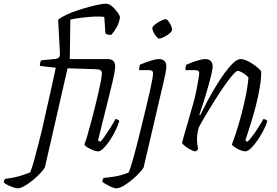

<svg xmlns="http://www.w3.org/2000/svg" viewBox="-167 -820 1501 1040"><path d="M-147 168Q-145 160 -143.5 155.5Q-142 151 -140 149Q-114 146 -90.5 141Q-67 136 -45.5 129Q-24 122 -4 114Q0 106 7.5 83Q15 60 23.5 27Q32 -6 41.5 -41.5Q51 -77 59 -110.5Q67 -144 72 -168Q78 -196 84.5 -224.5Q91 -253 97.5 -282Q104 -311 110.5 -339.5Q117 -368 123 -396.5Q129 -425 135 -453L49 -463Q49 -472 51 -480.5Q53 -489 55 -493L135 -501Q146 -503 151 -507.5Q156 -512 158 -524L148 -713Q165 -727 192.5 -740Q220 -753 252 -763.5Q284 -774 315 -782.5Q346 -791 370 -795.5Q394 -800 406 -800Q424 -800 441 -785Q458 -770 470 -752.5Q482 -735 483 -726Q478 -695 465.5 -673Q453 -651 436 -631Q425 -631 416.5 -633Q408 -635 404 -639L398 -728Q374 -732 341 -730Q308 -728 274.5 -724Q241 -720 214 -714L211 -500H418Q437 -500 447 -489.5Q457 -479 457 -460Q457 -448 451.5 -419Q446 -390 436 -349.5Q426 -309 414 -260.5Q402 -212 389 -160.5Q376 -109 364 -59L376 -52Q385 -60 400 -81.5Q415 -103 431.5 -129Q448 -155 458 -175Q465 -175 471 -172Q477 -169 479 -164Q473 -143 459.5 -115Q446 -87 429 -61Q412 -35 394.5 -17.5Q377 0 363 0Q353 0 337 -6.5Q321 -13 307 -21.5Q293 -30 290 -37Q297 -55 306.5 -87Q316 -119 326.5 -159Q337 -199 347.5 -240.5Q358 -282 366.5 -319.5Q375 -357 380 -384.5Q385 -412 385 -423Q385 -433 379 -438.5Q373 -444 354 -445L199 -450L76 87Q70 98 52.5 117Q35 136 12 155Q-11 174 -33.5 187Q-56 200 -71 200Q-78 200 -88.5 197Q-99 194 -111 189Q-123 184 -132.5 178.5Q-142 173 -147 168Z M463 200Q457 200 446.5 196.5Q436 193 424 187Q412 181 402 175Q392 169 387 164Q389 156 390 152Q391 148 394 144Q422 141 446 137.5Q470 134 491 128Q512 122 530 114Q534 106 541 84Q548 62 557 30Q566 -2 575.5 -39.5Q585 -77 594.5 -116Q604 -155 613 -191Q619 -217 627.5 -252Q636 -287 644 -322Q652 -357 657 -384.5Q662 -412 662 -422Q662 -433 656 -436.5Q650 -440 639 -440H586Q586 -445 587.5 -454.5Q589 -464 592 -470Q610 -478 628.5 -484.5Q647 -491 664 -495.5Q681 -500 694 -500Q714 -500 724 -489.5Q734 -479 734 -459Q734 -453 732.5 -442.5Q731 -432 728.5 -418Q726 -404 722 -389L611 87Q606 97 588.5 116Q571 135 548 154Q525 173 502 186.5Q479 200 463 200ZM695 -611Q689 -611 680 -621.5Q671 -632 664.5 -645Q658 -658 658 -667Q658 -674 667 -682.5Q676 -691 688.5 -698.5Q701 -706 712.5 -711Q724 -716 730 -716Q737 -716 745 -705.5Q753 -695 759 -682Q765 -669 765 -659Q765 -652 757 -644Q749 -636 737 -628.5Q725 -621 713.5 -616Q702 -611 695 -611Z M891 0Q885 0 874 -5Q863 -10 851 -17.5Q839 -25 830 -33Q821 -41 819 -46Q822 -59 831 -90.5Q840 -122 853 -165.5Q866 -209 879 -257Q889 -291 896 -326.5Q903 -362 907.5 -388.5Q912 -415 912 -422Q912 -433 906 -436.5Q900 -440 889 -440H837Q837 -448 838.5 -456Q840 -464 843 -470Q861 -478 879.5 -484.5Q898 -491 915 -495.5Q932 -500 945 -500Q964 -500 974.5 -489.5Q985 -479 985 -459Q985 -450 980.5 -428.5Q976 -407 968 -377.5Q960 -348 950.5 -315.5Q941 -283 931 -252.5Q921 -222 913 -199L917 -195Q934 -230 955.5 -270.5Q977 -311 1001.5 -351.5Q1026 -392 1050.5 -425.5Q1075 -459 1097 -479.5Q1119 -500 1137 -500Q1151 -500 1169 -492Q1187 -484 1204.5 -472Q1222 -460 1234.5 -448.5Q1247 -437 1248 -431Q1248 -393 1240 -346Q1232 -299 1220 -251.5Q1208 -204 1195 -162.5Q1182 -121 1173 -93Q1164 -65 1162 -59L1173 -52Q1182 -59 1199 -81.5Q1216 -104 1233 -130.5Q1250 -157 1259 -175Q1268 -175 1274 -171Q1280 -167 1281 -164Q1275 -143 1261 -115.5Q1247 -88 1229 -61.5Q1211 -35 1193 -17.5Q1175 0 1161 0Q1151 0 1135 -6.5Q1119 -13 1105.5 -22Q1092 -31 1089 -38Q1094 -49 1106.5 -86Q1119 -123 1134 -176Q1149 -229 1161.5 -287.5Q1174 -346 1179 -400Q1171 -410 1159.5 -418Q1148 -426 1137.5 -431Q1127 -436 1121 -436Q1113 -436 1093.5 -414Q1074 -392 1049 -356Q1024 -320 998 -279Q972 -238 948.5 -198.5Q925 -159 910 -130Q905 -114 902.5 -97.5Q900 -81 900 -64Q900 -52 901.5 -40Q903 -28 906 -13Q904 -10 901.5 -7Q899 -4 891 0Z"/></svg>

Font: Texturina 12pt Thin
Style: Italic
Weight: 250
Italic angle: -11°
Designer: Guillermo Torres Carreño
Foundry: Omnibus-Type
Version: Version 1.002